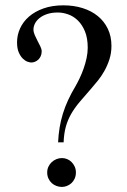

<svg xmlns="http://www.w3.org/2000/svg" viewBox="-20 -698 484 731"><path d="M269 -41.5Q269 -28.3 264.2 -17.8Q259.3 -7.3 251.7 -0.5Q244.1 6.3 234.6 10Q225.1 13.7 215.8 13.7Q205.1 13.7 195.1 10Q185.1 6.3 177.2 -0.7Q169.4 -7.8 164.6 -18.1Q159.7 -28.3 159.7 -41.5Q159.7 -53.2 164.3 -63.2Q168.9 -73.2 176.8 -80.6Q184.6 -87.9 194.6 -92Q204.6 -96.2 215.8 -96.2Q226.1 -96.2 235.6 -92.3Q245.1 -88.4 252.4 -81.1Q259.8 -73.7 264.4 -63.7Q269 -53.7 269 -41.5ZM404.3 -523.4Q404.3 -495.6 396.5 -471.7Q388.7 -447.8 377.2 -427.5Q365.7 -407.2 352.5 -390.9Q339.4 -374.5 328.1 -361.8Q302.2 -332.5 283 -309.6Q263.7 -286.6 250.7 -263.9Q237.8 -241.2 230.7 -215.8Q223.6 -190.4 222.2 -156.2H201.2Q202.6 -185.5 207 -212.4Q211.4 -239.3 219.5 -265.4Q227.5 -291.5 239.5 -317.4Q251.5 -343.3 267.6 -370.1Q274.9 -382.8 283.2 -400.1Q291.5 -417.5 298.3 -436.8Q305.2 -456.1 309.6 -476.6Q314 -497.1 314 -516.1Q314 -552.7 303.5 -578.4Q293 -604 276.4 -620.1Q259.8 -636.2 239.5 -643.3Q219.2 -650.4 200.2 -650.4Q176.8 -650.4 159.4 -644.5Q142.1 -638.7 130.4 -629.2Q118.7 -619.6 113 -608.2Q107.4 -596.7 107.4 -585.9Q107.4 -575.7 112.3 -564.5Q117.2 -553.2 123 -542.2Q128.9 -531.2 133.8 -521Q138.7 -510.7 138.7 -502.4Q138.7 -492.2 135 -484.1Q131.3 -476.1 125.5 -470.7Q119.6 -465.3 112.5 -462.6Q105.5 -460 99.1 -460Q93.8 -460 84.7 -463.1Q75.7 -466.3 66.9 -474.9Q58.1 -483.4 51.5 -498.3Q44.9 -513.2 44.9 -537.1Q44.9 -564.5 56.4 -589.8Q67.9 -615.2 90.3 -634.8Q112.8 -654.3 145.8 -666Q178.7 -677.7 221.2 -677.7Q260.7 -677.7 294.4 -667.2Q328.1 -656.7 352.5 -636.7Q377 -616.7 390.6 -588.1Q404.3 -559.6 404.3 -523.4Z"/></svg>

Font: GodaGr
Style: Regular
Weight: 400
Version: 1.0.0